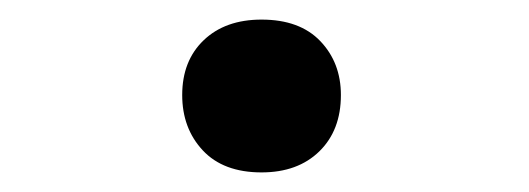

<svg xmlns="http://www.w3.org/2000/svg" viewBox="-20 -373 540 196"><path d="M247 -197Q208 -197 187 -219.5Q166 -242 166 -276Q166 -311 188 -332Q210 -353 247 -353Q286 -353 307 -331Q328 -309 328 -276Q328 -240 306 -218.5Q284 -197 247 -197Z"/></svg>

Font: Hachi Maru Pop
Style: Regular
Weight: 400
Designer: Nontynet
Foundry: Nontynet
Version: Version 1.300